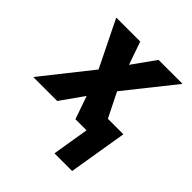

<svg xmlns="http://www.w3.org/2000/svg" viewBox="-195 -655 991 991"><g transform="rotate(45 300.0 -159.5)"><path d="M358 201 391 0H310L266 -126L177 0H2L213 -266L88 -520H263L307 -394L397 -520H572L360 -254L427 -120H540L487 201Z"/></g></svg>

Font: Iosevka SS04 Hv Ex Obl
Style: Regular
Weight: 900
Width: 7
Italic angle: -9°
Monospace: yes
Designer: Belleve Invis
Foundry: Belleve Invis
Version: Version 19.0.0; ttfautohint (v1.8.4)